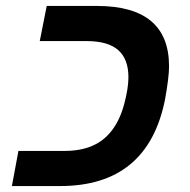

<svg xmlns="http://www.w3.org/2000/svg" viewBox="-20 -626 640 646"><path d="M137.2 -606H306.2Q548.8 -606 548.8 -402.8Q548.8 -366.2 535.2 -291Q477.1 0 182.1 0H20L42 -118.2H196.8Q251 -118.2 290.5 -135.3Q330.1 -152.3 356.9 -187.7Q383.8 -223.1 397.9 -276.1Q412.1 -329.1 412.1 -366.2Q412.1 -427.2 377.7 -457.5Q343.3 -487.8 271 -487.8H113.8Z"/></svg>

Font: Liberation Mono
Style: Bold Italic
Weight: 700
Italic angle: -12°
Monospace: yes
Designer: Steve Matteson
Foundry: Ascender Corporation
Version: Version 2.1.5